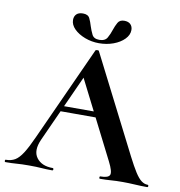

<svg xmlns="http://www.w3.org/2000/svg" viewBox="-95 -881 904 962"><g transform="rotate(10 357.0 -400.5)"><path d="M218 -299 233 -327H439L446 -299ZM717 -12Q722 -12 722 -6Q722 0 717 0Q687 0 654.5 -2Q622 -4 592 -4Q558 -4 533 -2Q508 0 477 0Q473 0 473 -6Q473 -12 477 -12Q518 -12 524.5 -28.5Q531 -45 506 -94L303 -495L352 -581L153 -142Q126 -82 152 -47Q178 -12 234 -12Q239 -12 239 -6Q239 0 234 0Q204 0 179 -2Q154 -4 116 -4Q77 -4 53.5 -2Q30 0 -4 0Q-8 0 -8 -6Q-8 -12 -4 -12Q23 -12 42.5 -23.5Q62 -35 81.5 -65.5Q101 -96 126 -152L343 -629Q344 -632 352 -632.5Q360 -633 361 -629L611 -137Q635 -90 652.5 -62.5Q670 -35 685.5 -23.5Q701 -12 717 -12ZM353 -685Q382 -685 393 -704.5Q404 -724 411 -746Q418 -767 427.5 -784Q437 -801 460 -801Q481 -801 492 -790Q503 -779 503 -761Q503 -736 482 -714.5Q461 -693 427 -680.5Q393 -668 354 -668Q316 -668 282 -681Q248 -694 227 -715Q206 -736 206 -761Q206 -779 217 -790Q228 -801 250 -801Q276 -801 284.5 -783.5Q293 -766 299 -745Q306 -723 315.5 -704Q325 -685 353 -685Z"/></g></svg>

Font: Cormorant Light
Style: Regular
Weight: 300
Designer: Christian Thalmann (Catharsis Fonts)
Foundry: Catharsis Fonts
Version: Version 4.000